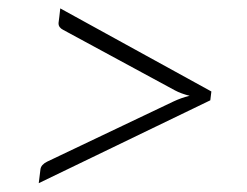

<svg xmlns="http://www.w3.org/2000/svg" viewBox="-20 -558 574 446"><path d="M468.5 -325 70 -132.5 74 -165Q75.5 -175.5 89.5 -182.5L383.5 -322.5Q392 -326.5 401.2 -329.8Q410.5 -333 420.5 -335.5Q400.5 -340.5 386.5 -348L127 -488.5Q116 -494 116 -503.5Q116 -504 116 -504.8Q116 -505.5 116.5 -508.8Q117 -512 117.8 -519Q118.5 -526 120 -538.5L471 -345.5Z"/></svg>

Font: Lato Light
Style: Italic
Weight: 300
Italic angle: -7°
Designer: Lukasz Dziedzic
Foundry: Lukasz Dziedzic
Version: Version 1.104; Western+Polish opensource